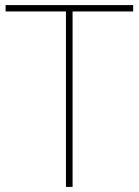

<svg xmlns="http://www.w3.org/2000/svg" viewBox="-20 -734 545 754"><path d="M265 0H239V-689H2V-714H503V-689H265Z"/></svg>

Font: Noto Sans Myanmar UI Thin
Style: Regular
Weight: 100
Designer: Monotype Design Team
Foundry: Monotype Imaging Inc.
Version: Version 2.103; ttfautohint (v1.8.4.7-5d5b)